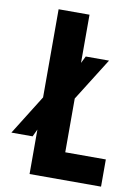

<svg xmlns="http://www.w3.org/2000/svg" viewBox="-89 -859 658 918"><g transform="rotate(10 240.0 -400.0)"><path d="M120 0V-216L103 -180H0L120 -372V-800H270V-566L287 -600H400L270 -393V-132H467V0Z"/></g></svg>

Font: Big Shoulders Text Thin Black
Style: Regular
Weight: 900
Version: Version 2.002